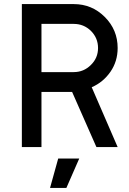

<svg xmlns="http://www.w3.org/2000/svg" viewBox="-20 -720 634 940"><path d="M225 200H305L368 56H265ZM183 -603H341Q390 -603 425 -569Q460 -534 460 -485Q460 -436 425 -402Q390 -367 341 -367H183ZM87 -700V0H183V-270H333L452 0H556L429 -293Q485 -317 521 -369Q556 -420 556 -485Q556 -574 493 -637Q430 -700 341 -700Z"/></svg>

Font: Unageo
Style: Medium
Weight: 500
Designer: Richard Sepsi
Foundry: Richard Sepsi
Version: Version 2.000